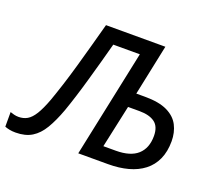

<svg xmlns="http://www.w3.org/2000/svg" viewBox="-153 -879 1185 1055"><g transform="rotate(20 439.5 -351.5)"><path d="M30.8 10.7Q10.3 10.7 -5.6 7.3Q-21.5 3.9 -32.2 -0.5V-85.9Q-22 -82 -9.3 -78.9Q3.4 -75.7 17.1 -75.7Q45.4 -75.7 67.9 -88.6Q90.3 -101.6 110.6 -134.3Q130.9 -167 152.8 -226.1Q168.9 -271 187.3 -328.4Q205.6 -385.7 224.1 -450.4Q242.7 -515.1 261 -582.3Q279.3 -649.4 296.9 -713.9H644L582 -417.5H633.3Q715.3 -417.5 763.7 -394Q812 -370.6 833 -329.6Q854 -288.6 854 -237.3Q854 -176.8 833.7 -131.8Q813.5 -86.9 775.6 -57.6Q737.8 -28.3 685.5 -14.2Q633.3 0 569.3 0H394.5L526.4 -627H371.1Q357.4 -575.7 341.6 -518.3Q325.7 -460.9 309.3 -403.3Q293 -345.7 276.4 -293Q259.8 -240.2 245.1 -198.7Q219.7 -129.4 191.9 -82.8Q164.1 -36.1 126 -12.7Q87.9 10.7 30.8 10.7ZM510.7 -84H583.5Q625.5 -84 657.5 -93.5Q689.5 -103 710.4 -121.8Q731.4 -140.6 742.2 -168Q752.9 -195.3 752.9 -231Q752.9 -286.1 721.2 -309.6Q689.5 -333 631.3 -333H564.5Z"/></g></svg>

Font: Open Sans Medium
Style: Italic
Weight: 500
Italic angle: -12°
Designer: Monotype Design Team
Foundry: Monotype Imaging Inc.
Version: Version 3.000